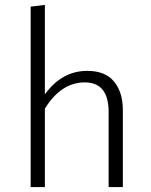

<svg xmlns="http://www.w3.org/2000/svg" viewBox="-20 -763 616 783"><path d="M481 0H423V-306Q423 -427 326 -427Q229 -427 163 -320V0H105V-736L163 -743V-378Q232 -474 336 -474Q409 -474 445 -430.5Q481 -387 481 -314Z"/></svg>

Font: Trujillo Light
Style: Regular
Weight: 300
Designer: Fira Sans original fonts by bBox Type GmbH, Carrois Corporate GbR, & Edenspiekermann AG / Changes by Cristiano Sobral
Foundry: Fira Sans original fonts by bBox Type GmbH, Carrois Corporate GbR, & Edenspiekermann AG / Changes by Cristiano Sobral
Version: Version 4.301;July 28, 2020;FontCreator 13.0.0.2655 64-bit